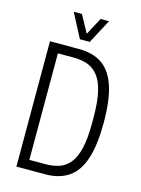

<svg xmlns="http://www.w3.org/2000/svg" viewBox="-129 -942 745 1015"><g transform="rotate(15 244.0 -434.5)"><path d="M64 0V-686H223Q301 -686 351 -651Q401 -616 425.5 -541Q450 -466 450 -344Q450 -224 426 -148Q402 -72 351 -36Q300 0 221 0ZM121 -52H209Q249 -52 282 -62.5Q315 -73 340 -102.5Q365 -132 378 -186Q391 -240 391 -326V-353Q391 -439 378.5 -494.5Q366 -550 341.5 -580.5Q317 -611 283.5 -623Q250 -635 209 -635H121ZM145 -869H190L255 -749H228L292 -869H338L268 -737H214Z"/></g></svg>

Font: Archivo ExtraCondensed ExtraLight
Style: Regular
Weight: 250
Width: 2
Designer: Hector Gatti
Foundry: Omnibus-Type
Version: Version 2.001